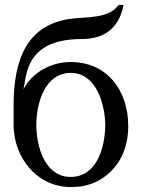

<svg xmlns="http://www.w3.org/2000/svg" viewBox="-20 -747 574 777"><path d="M406 -241C405 -150 372 -31 266 -31C159 -31 127 -159 127 -241C127 -330 162 -452 266 -452C372 -452 405 -321 406 -241ZM499 -236C499 -384 411 -496 266 -496C186 -496 111 -454 75 -386L84 -435C104 -543 181 -589 311 -589C413 -589 464 -644 480 -727H460C419 -668 319 -680 259 -670C94 -644 35 -514 35 -320V-243C35 -171 62 -110 98 -68C135 -25 191 10 268 10C303 10 335 4 364 -9C444 -45 499 -125 499 -236Z"/></svg>

Font: Veleka
Style: Regular
Weight: 400
Designer: Stefan Peev, Context Ltd, 2016; SIL International, 1997-2014.
Foundry: Stefan Peev, Context Ltd, 2016
Version: Version 1.000